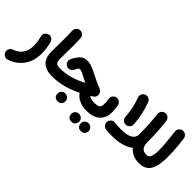

<svg xmlns="http://www.w3.org/2000/svg" viewBox="-4 -1446 2540 2540"><g transform="rotate(45 1266.0 -176.0)"><path d="M239.3 -305.7Q274.9 -318.8 302.5 -300.5Q330.1 -282.2 336.4 -254.9Q362.3 -157.2 362.3 -68.4Q362.3 31.7 329.1 107.2Q295.9 182.6 237.1 233.2Q178.2 283.7 102.1 309.1Q68.8 319.8 42.2 303.7Q15.6 287.6 7.3 260.7Q-2.4 226.1 13.7 200.9Q29.8 175.8 54.2 168Q129.4 142.6 172.1 85.9Q214.8 29.3 214.8 -68.4Q214.8 -134.8 193.4 -217.8Q184.6 -251 200.7 -274.4Q216.8 -297.9 239.3 -305.7Z M433.6 -184.1Q433.6 -249 434.6 -307.9Q435.5 -366.7 435.5 -428.7Q435.5 -490.7 432.6 -565.4Q431.6 -596.2 452.6 -618.9Q473.6 -641.6 503.9 -643.1Q534.2 -644 557.1 -623Q580.1 -602.1 581.1 -571.3Q584.5 -498 584.2 -435.3Q584 -372.6 582.8 -312.5Q581.5 -252.4 581.5 -186Q581.5 -135.7 600.3 -116Q619.1 -96.2 668 -96.2H668.5Q699.2 -96.2 720.7 -74.5Q742.2 -52.7 742.2 -22Q742.2 8.3 720.7 30.3Q699.2 52.2 668.5 52.2H668Q558.6 52.2 496.1 -2Q433.6 -56.2 433.6 -184.1Z M856.4 -427.2Q904.3 -427.2 956.8 -404.8Q1009.3 -382.3 1060.5 -356Q1094.2 -338.4 1137.7 -318.6Q1181.2 -298.8 1234.9 -275.9Q1254.4 -268.1 1267.1 -248.8Q1279.8 -229.5 1279.8 -208Q1279.8 -167.5 1245.1 -145Q1229 -134.8 1212.9 -125Q1225.1 -110.8 1249 -103.5Q1272.9 -96.2 1313 -96.2H1313.5Q1344.2 -96.2 1365.7 -74.5Q1387.2 -52.7 1387.2 -22Q1387.2 8.3 1365.7 30.3Q1344.2 52.2 1313.5 52.2H1313Q1242.2 52.2 1180.2 26.1Q1118.2 0 1083.5 -53.2Q984.4 -3.9 881.3 24.2Q778.3 52.2 668.5 52.2Q637.7 52.2 615.7 30Q593.8 7.8 593.8 -22Q593.8 -51.8 615.7 -74Q637.7 -96.2 668.5 -96.2Q763.2 -96.2 856.4 -122.6Q949.7 -148.9 1042.5 -199.2Q1021.5 -209.5 1001.7 -219.2Q981.9 -229 962.9 -239.7Q933.1 -255.9 910.6 -266.1Q888.2 -276.4 871.1 -276.4Q851.1 -276.4 840.8 -263.2Q830.6 -250 816.4 -216.8Q810.1 -201.2 792.5 -189Q774.9 -176.8 752.7 -174.8Q730.5 -172.9 709 -186.5Q688.5 -199.7 679.4 -226.3Q670.4 -252.9 682.6 -280.3Q712.9 -344.2 751.7 -385.7Q790.5 -427.2 856.4 -427.2ZM882.3 159.2Q882.3 131.3 902.8 109.1Q923.3 86.9 955.1 86.9Q978 86.9 993.9 96.7Q1009.8 106.4 1019 120.6Q1030.8 140.1 1030.8 159.2Q1030.8 173.8 1024.4 191.2Q1018.1 208.5 1001.7 220.9Q985.4 233.4 956.1 233.4Q925.8 233.4 910.2 220.7Q894.5 208 888.2 191.4Q882.3 175.3 882.3 159.2Z M1239.3 -22Q1239.3 -52.7 1261.2 -74.5Q1283.2 -96.2 1313.5 -96.2Q1372.1 -96.2 1395.5 -112.5Q1418.9 -128.9 1418.9 -175.8Q1418.9 -212.4 1410.6 -270.5Q1407.2 -300.8 1425.8 -325.4Q1444.3 -350.1 1474.6 -354Q1504.9 -357.9 1529.1 -339.4Q1553.2 -320.8 1558.1 -290.5Q1569.3 -222.7 1569.3 -174.8Q1569.3 -67.9 1503.7 -7.8Q1438 52.2 1313.5 52.2Q1283.2 52.2 1261.2 30.3Q1239.3 8.3 1239.3 -22ZM1378.4 220.2Q1378.4 192.4 1399.2 170.4Q1419.9 148.4 1451.2 148.4Q1474.1 148.4 1490 158.2Q1505.9 168 1515.1 182.1Q1526.9 200.7 1526.9 220.2Q1526.9 234.9 1520.5 252.2Q1514.2 269.5 1498 282Q1481.9 294.4 1452.1 294.4Q1421.9 294.4 1406.2 281.7Q1390.6 269 1384.3 252.4Q1378.4 236.3 1378.4 220.2ZM1201.2 220.7Q1201.2 192.9 1221.7 170.9Q1242.2 148.9 1273.9 148.9Q1296.9 148.9 1312.7 158.7Q1328.6 168.5 1337.9 182.6Q1349.1 200.7 1349.1 220.7Q1349.1 235.4 1342.8 252.7Q1336.4 270 1320.3 282.5Q1304.2 294.9 1274.9 294.9Q1244.6 294.9 1229 282.2Q1213.4 269.5 1206.5 252.9Q1203.6 244.6 1202.4 236.3Q1201.2 228 1201.2 220.7Z M2009.3 -582Q2005.4 -612.3 2024.4 -637Q2043.5 -661.6 2073.2 -665.5Q2103.5 -669.4 2128.2 -650.4Q2152.8 -631.3 2156.7 -601.1Q2164.1 -545.4 2168.9 -480Q2173.8 -414.6 2176.5 -347.9Q2179.2 -281.2 2179.2 -221.7Q2179.2 -154.8 2207.3 -125.5Q2235.4 -96.2 2290 -96.2H2290.5Q2321.3 -96.2 2342.8 -74.5Q2364.3 -52.7 2364.3 -22Q2364.3 8.3 2342.8 30.3Q2321.3 52.2 2290.5 52.2H2290Q2232.9 52.2 2181.6 29.8Q2130.4 7.3 2093.8 -35.6Q2045.4 4.4 1968.8 26.9Q1892.1 49.3 1786.6 49.3Q1759.8 49.3 1734.6 48.1Q1709.5 46.9 1678.2 43.5Q1647.5 40 1627.7 16.8Q1607.9 -6.3 1610.4 -36.6Q1612.8 -67.4 1637 -87.6Q1661.1 -107.9 1690.9 -104.5Q1726.1 -100.6 1753.4 -98.6Q1780.8 -96.7 1807.6 -96.7Q1927.2 -96.7 1978.5 -130.1Q2029.8 -163.6 2029.8 -221.7Q2029.8 -277.8 2027.3 -342.5Q2024.9 -407.2 2020.3 -469.7Q2015.6 -532.2 2009.3 -582ZM1672.4 -555.7Q1662.1 -584.5 1675.5 -612.3Q1689 -640.1 1717.3 -650.4Q1746.1 -661.1 1773.7 -647.7Q1801.3 -634.3 1811.5 -605.5Q1829.6 -555.7 1841.6 -515.4Q1853.5 -475.1 1861.6 -437.3Q1869.6 -399.4 1875 -358.4Q1880.4 -317.4 1884.8 -266.1Q1887.2 -235.4 1867.2 -211.7Q1847.2 -188 1816.9 -185.5Q1786.1 -183.1 1762.7 -202.9Q1739.3 -222.7 1736.8 -252.9Q1731.9 -314.5 1724.9 -360.6Q1717.8 -406.7 1705.6 -451.9Q1693.4 -497.1 1672.4 -555.7Z M2216.3 -22Q2216.3 -52.7 2238.3 -74.5Q2260.3 -96.2 2290.5 -96.2Q2328.6 -96.2 2345.9 -136.5Q2363.3 -176.8 2363.3 -262.2Q2363.3 -295.4 2360.8 -336.4Q2358.4 -377.4 2352.5 -436.3Q2346.7 -495.1 2336.4 -581.5Q2333 -611.8 2351.6 -636.5Q2370.1 -661.1 2400.4 -665Q2430.7 -668.9 2455.3 -650.1Q2480 -631.3 2483.9 -601.1Q2497.1 -498.5 2502.9 -426.5Q2508.8 -354.5 2508.8 -289.1Q2508.8 -167 2487.1 -91.8Q2465.3 -16.6 2417.2 17.8Q2369.1 52.2 2290.5 52.2Q2260.3 52.2 2238.3 30.3Q2216.3 8.3 2216.3 -22Z"/></g></svg>

Font: Mikhak-DS1-FD ExtraBold
Style: Regular
Weight: 800
Designer: Amin Abedi
Version: Version 3.2